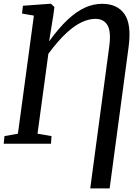

<svg xmlns="http://www.w3.org/2000/svg" viewBox="-22 -774 752 1034"><path d="M464 240.5 566.5 -525Q577 -603.5 557 -638Q537 -672.5 491.5 -672.5Q457.5 -672.5 418.2 -654.5Q379 -636.5 334.5 -595.2Q290 -554 238.5 -484.5L180 -54L255.5 -41L252.5 0H-2L2 -41L74.5 -54L160.5 -690L96.5 -701L101.5 -743L244.5 -753.5H252.5L271 -736.5L265.5 -693.5L242.5 -551.5Q295 -623.5 342.2 -667.8Q389.5 -712 435.2 -732.8Q481 -753.5 528 -753.5Q610 -753.5 648.5 -698Q687 -642.5 670.5 -520.5L568.5 240.5Z"/></svg>

Font: Merriweather 28pt
Style: Italic
Weight: 400
Italic angle: -7.8°
Version: Version 2.101